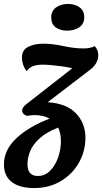

<svg xmlns="http://www.w3.org/2000/svg" viewBox="-62 -751 517 971"><path d="M74 -165Q61 -170 55.5 -177Q50 -184 50 -192Q50 -208 71 -224L304 -406Q283 -411 255 -415Q227 -419 200 -421.5Q173 -424 154 -424Q124 -424 105 -416.5Q86 -409 72 -391Q49 -423 49 -460Q49 -498 80.5 -514Q112 -530 156 -530Q205 -530 259 -518Q313 -506 361 -506Q396 -506 417 -518Q435 -498 435 -471Q435 -452 424.5 -432.5Q414 -413 392 -397L179 -234Q274 -228 322 -178Q370 -128 370 -55Q370 14 337 72Q304 130 245.5 165Q187 200 111 200Q37 200 -2.5 169.5Q-42 139 -42 81Q-42 7 21 -52Q84 -111 189 -151Q158 -169 112 -169Q102 -169 91.5 -167.5Q81 -166 74 -165ZM77 79Q77 139 129 139Q165 139 191 113Q217 87 231.5 46.5Q246 6 246 -37Q246 -77 232 -106Q172 -82 138.5 -51.5Q105 -21 91 12.5Q77 46 77 79ZM278 -596Q243 -596 220 -612.5Q197 -629 197 -662Q197 -696 221.5 -713.5Q246 -731 282 -731Q317 -731 340.5 -714Q364 -697 364 -664Q364 -630 339 -613Q314 -596 278 -596Z"/></svg>

Font: Sansita Swashed Medium
Style: Regular
Weight: 500
Designer: Pablo Cosgaya
Foundry: Omnibus-Type
Version: Version 1.003; ttfautohint (v1.8.3)